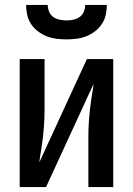

<svg xmlns="http://www.w3.org/2000/svg" viewBox="-20 -760 540 780"><path d="M60 0V-520H161V-312Q161 -276 158 -240Q155 -204 150 -169L146 -143Q144 -133 142.5 -122.5Q141 -112 140 -101L333 -520H440V0H339V-208Q339 -244 342 -280Q345 -316 350 -351L354 -377Q356 -387 357.5 -397.5Q359 -408 360 -419L167 0ZM250 -600Q230 -600 209.5 -602.5Q189 -605 170 -612.5Q151 -620 134.5 -632.5Q118 -645 106.5 -662Q95 -679 90.5 -699.5Q86 -720 86 -740H174Q174 -726 179.5 -712.5Q185 -699 196.5 -691Q208 -683 222 -680Q236 -677 250 -677Q264 -677 278 -680Q292 -683 303.5 -691Q315 -699 320.5 -712.5Q326 -726 326 -740H414Q414 -720 409.5 -699.5Q405 -679 393.5 -662Q382 -645 365.5 -632.5Q349 -620 330 -612.5Q311 -605 290.5 -602.5Q270 -600 250 -600Z"/></svg>

Font: Zed Sans Semibold
Style: Regular
Weight: 600
Designer: Belleve Invis
Foundry: Belleve Invis
Version: Version 1.0.0; ttfautohint (v1.8.4)